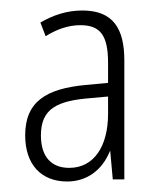

<svg xmlns="http://www.w3.org/2000/svg" viewBox="-20 -742 311 366"><path d="M137 -722C106 -722 79 -712 57 -699L67 -673C86 -685 109 -694 133 -694C171 -694 186 -675 186 -622V-584L143 -580C69 -573 28 -549 28 -484C28 -428 59 -396 108 -396C143 -396 174 -415 190 -455L195 -400H217V-627C217 -687 196 -722 137 -722ZM153 -555 186 -558V-525C186 -463 159 -422 112 -422C78 -422 58 -443 58 -484C58 -535 89 -550 153 -555Z"/></svg>

Font: Noto Sans Georgian ExtraCondensed ExtraLight
Style: Regular
Weight: 200
Width: 2
Designer: Monotype Design Team, Akaki Razmadze
Foundry: Google LLC
Version: Version 2.005